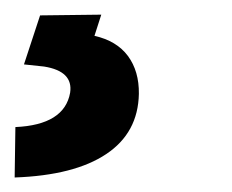

<svg xmlns="http://www.w3.org/2000/svg" viewBox="-42 -22 317 262"><path d="M96.2 -2 86.9 26.9Q117.2 33.7 132.6 54.4Q147.9 75.2 147.5 106Q146.5 159.2 103 188.2Q59.6 217.3 -22 220.2L-21 151.4Q45.9 148.4 53.7 104.5Q58.1 75.2 18.1 68.8L-9.3 65.9L12.7 -1Z"/></svg>

Font: RobotoDraft Medium
Style: Italic
Weight: 500
Italic angle: -12°
Version: Version 2.001152; 2014